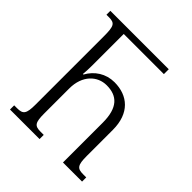

<svg xmlns="http://www.w3.org/2000/svg" viewBox="-195 -844 974 974"><g transform="rotate(45 292.0 -357.0)"><path d="M32 0H244V-30H221C179 -30 169 -43 169 -109V-288C169 -382 226 -434 292 -434C367 -434 412 -394 412 -285V0H549V-30H527C485 -30 474 -42 474 -109V-296C474 -415 405 -473 309 -473C248 -473 198 -440 170 -389H166C168 -410 169 -431 169 -452V-679H457V-714H38V-686H56C98 -686 106 -672 106 -601V-109C106 -43 95 -30 53 -30H32Z"/></g></svg>

Font: Noto Serif Georgian ExtraCondensed Light
Style: Regular
Weight: 300
Width: 2
Designer: Monotype Design Team, Akaki Razmadze
Foundry: Google LLC
Version: Version 2.003